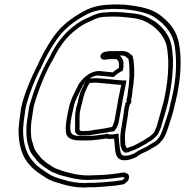

<svg xmlns="http://www.w3.org/2000/svg" viewBox="-20 -666 826 857"><path d="M74 -182C71 -167 69 -144 66 -123L63 -90C62 -20 78 36 115 73C134 96 160 111 186 128C203 140 230 148 255 155C283 164 317 171 355 171C359 171 364 171 368 170H398C426 169 460 166 488 163H492L511 160C517 159 521 158 525 158C532 156 537 155 542 149C560 139 562 109 542 107C538 103 531 103 525 105C518 105 504 109 497 109C467 113 432 116 402 116C392 117 381 117 371 117C331 117 300 108 269 100L253 95C249 93 245 91 240 90C226 86 214 79 204 71C189 63 180 54 168 44C165 40 158 35 155 28C147 20 143 14 139 7C129 -5 129 -24 122 -39C115 -74 117 -113 126 -162L131 -194C154 -272 182 -342 219 -405C244 -457 278 -503 320 -534C338 -549 361 -563 385 -572C408 -584 426 -591 454 -591C459 -591 464 -592 469 -592H494C503 -592 512 -591 521 -591C524 -591 527 -590 529 -590C540 -589 555 -588 569 -586C611 -581 632 -570 658 -553C684 -534 704 -511 717 -482C727 -460 729 -427 731 -398C732 -358 729 -312 721 -266C718 -251 716 -236 712 -220L710 -211C699 -174 692 -143 681 -107L680 -103C676 -94 673 -87 670 -80C669 -77 668 -75 667 -74C655 -61 646 -54 632 -47C626 -43 622 -39 617 -37C598 -28 581 -15 560 -10C557 -9 550 -5 547 -5C542 -9 542 -14 539 -21C538 -39 536 -61 540 -84C544 -108 547 -129 551 -153C551 -161 553 -171 555 -182C556 -187 558 -193 559 -199C566 -205 568 -214 565 -223C566 -226 567 -228 568 -230L572 -265C576 -286 577 -309 579 -329C579 -361 579 -390 572 -416C568 -421 564 -424 559 -426L557 -429C550 -433 541 -438 530 -438H494C488 -438 480 -437 471 -438C468 -438 465 -437 461 -437C458 -436 455 -436 452 -435H448C443 -434 438 -431 434 -427C419 -411 435 -396 452 -400C454 -400 457 -401 460 -401C462 -401 465 -402 467 -402H499C507 -397 510 -392 511 -382C510 -379 512 -376 511 -373C511 -369 511 -366 510 -362C499 -356 491 -350 483 -343C464 -345 444 -347 423 -349C380 -349 346 -315 327 -283L326 -279C311 -250 294 -219 287 -181C284 -170 282 -159 280 -148L275 -118V-115C273 -103 273 -92 274 -80C275 -49 301 -39 338 -39H367C375 -39 384 -40 393 -40C406 -42 422 -43 436 -45L454 -48C456 -47 459 -46 463 -46H472C478 -46 483 -46 489 -47C489 -42 490 -37 491 -32C493 -11 492 27 509 41C530 58 567 46 590 34C606 20 625 15 645 4C661 -8 686 -16 698 -34C711 -45 719 -64 726 -83L732 -101C742 -133 754 -165 760 -199C763 -208 765 -218 767 -228C771 -243 774 -258 776 -272C788 -341 789 -408 781 -459C775 -507 754 -545 724 -573C717 -581 708 -587 699 -595C697 -596 696 -598 694 -599C655 -628 604 -638 537 -645C527 -645 517 -646 507 -646H478C473 -645 468 -645 463 -645C417 -642 383 -633 347 -612C302 -587 259 -555 228 -514C224 -508 220 -503 216 -498C189 -458 165 -416 145 -369L143 -366C119 -318 95 -262 79 -205C78 -199 76 -191 74 -182ZM94 -182C95 -189 98 -196 99 -204C115 -258 136 -313 159 -357L163 -361V-364C183 -409 206 -451 232 -488C236 -493 240 -499 244 -504C273 -541 311 -571 355 -595C387 -614 417 -622 460 -625C465 -625 471 -625 476 -626H503C511 -626 523 -625 532 -625C598 -618 646 -608 680 -582H681L680 -581C681 -580 685 -578 685 -578C696 -568 704 -564 708 -559V-558L709 -557C736 -531 756 -498 761 -453C768 -404 768 -339 756 -272C754 -258 750 -243 747 -229V-228C745 -219 743 -210 740 -201V-200V-199C735 -168 722 -136 712 -104L706 -87C698 -66 692 -53 686 -48L684 -46L682 -43C677 -35 657 -27 636 -12C619 -3 602 2 581 18C558 29 535 33 524 25C516 18 514 -13 511 -37V-38V-39C511 -42 510 -46 510 -51L509 -70L490 -67C486 -66 482 -66 476 -66H467L461 -69L436 -65C424 -63 408 -62 395 -60C384 -60 376 -59 370 -59H341C306 -59 295 -68 295 -84L294 -85C293 -96 293 -105 295 -115L296 -118L295 -121L300 -148C302 -159 304 -169 307 -179V-180V-181C313 -215 329 -242 344 -272L346 -276V-279C364 -307 389 -328 418 -329C439 -327 459 -325 478 -323L487 -322L495 -329C503 -336 508 -340 517 -345L528 -351L530 -362C531 -365 531 -371 531 -375V-382L532 -385L531 -388C529 -401 522 -412 514 -418H527C531 -418 537 -416 542 -413L545 -409L549 -407C551 -406 552 -405 553 -404C558 -382 558 -355 558 -326C556 -306 556 -285 552 -265V-264L548 -233C545 -224 546 -226 545 -223L544 -218L547 -213L546 -212L540 -207L539 -199C538 -195 536 -190 535 -182C533 -171 532 -161 531 -152C526 -126 524 -107 520 -84C515 -58 517 -34 518 -17V-14L520 -11C521 -8 522 4 533 12L537 15H543C556 15 562 9 562 9C589 2 609 -12 622 -19C632 -23 637 -28 640 -30C658 -39 666 -46 682 -63C685 -66 690 -77 690 -77C693 -85 695 -90 699 -99L700 -101L701 -106C713 -144 720 -173 730 -209V-210L732 -219C736 -236 738 -251 741 -266C749 -314 753 -360 752 -402C750 -432 748 -467 736 -493C722 -525 699 -550 672 -570H671C645 -587 620 -601 576 -606C561 -608 545 -609 535 -610H534C533 -610 530 -611 525 -611C517 -611 508 -612 498 -612H473C465 -612 460 -611 458 -611C427 -611 403 -602 379 -590C352 -579 328 -565 309 -549C262 -514 227 -464 202 -412C164 -347 135 -275 112 -196L111 -195L106 -162C97 -112 95 -70 102 -32V-30L103 -28C107 -18 108 2 121 20C126 28 131 34 138 41C144 52 151 57 152 58L153 59V60C164 69 176 79 191 88C202 97 216 104 232 109L233 110L241 113L243 114L261 119C293 127 325 137 368 137C377 137 390 137 399 136C430 136 465 133 494 129C508 128 520 125 522 125H525L528 124L531 126L536 127C537 129 534 132 534 132L530 134L528 138H526C518 139 516 139 511 140L494 143H491H490C463 146 428 149 402 150H370L366 151H358C322 151 290 145 263 136C237 129 213 121 199 111C172 93 148 79 132 59V58H131C98 25 82 -26 83 -92L86 -124C89 -146 92 -168 94 -182ZM316 -159C314 -131 316 -105 315 -84V-78L319 -72C327 -62 331 -63 331 -63L335 -61H352C366 -61 385 -62 400 -66L420 -69C436 -72 455 -73 472 -78L489 -80L496 -89C506 -102 509 -117 511 -127L530 -233C533 -250 537 -267 541 -287L544 -307H524C524 -307 519 -308 513 -308L502 -309C493 -310 492 -310 490 -310C482 -311 480 -311 477 -312H475H473C468 -312 465 -313 458 -313C450 -314 446 -315 437 -315C437 -315 433 -316 427 -316C418 -317 415 -317 411 -317C406 -317 395 -317 389 -316H373L366 -306C358 -295 350 -280 345 -267C342 -260 338 -254 336 -246C332 -233 331 -225 328 -216V-215L327 -209C324 -199 322 -190 320 -184V-183L316 -160ZM336 -161 340 -182C342 -190 344 -199 347 -208L348 -214C351 -224 352 -234 356 -244C357 -249 360 -255 363 -262C368 -275 374 -287 381 -296H386C394 -297 401 -297 407 -297C411 -297 416 -297 421 -296C425 -296 429 -295 433 -295C440 -295 446 -294 453 -293C458 -293 462 -292 469 -292C474 -291 479 -291 484 -290C488 -290 492 -290 496 -289L509 -288C513 -288 517 -287 521 -287C518 -268 513 -251 510 -233L491 -127C490 -122 484 -104 480 -99L471 -98C455 -93 439 -92 421 -89L399 -86C386 -82 369 -81 355 -81H343C341 -82 338 -83 337 -84C336 -85 336 -86 335 -87C336 -110 334 -135 336 -161Z"/></svg>

Font: Scribbler
Style: ClrIta
Weight: 400
Designer: Mew Too
Foundry: Cannot Into Space Fonts
Version: Version 1.001